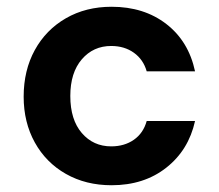

<svg xmlns="http://www.w3.org/2000/svg" viewBox="-20 -536 647 568"><path d="M310 12Q234 12 175 -21.5Q116 -55 83 -114.5Q50 -174 50 -250Q50 -328 83 -388Q116 -448 175 -482Q234 -516 310 -516Q406 -516 472 -465Q538 -414 557 -325H414Q404 -360 376 -380Q348 -400 309 -400Q256 -400 222 -360.5Q188 -321 188 -252Q188 -182 222 -142.5Q256 -103 309 -103Q348 -103 376 -122.5Q404 -142 414 -178H557Q538 -92 472 -40Q406 12 310 12Z"/></svg>

Font: DM Sans
Style: Bold
Weight: 700
Designer: Colophon Foundry, Jonny Pinhorn
Foundry: Colophon Foundry
Version: Version 4.004; ttfautohint (v1.8.4.7-5d5b)